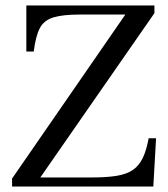

<svg xmlns="http://www.w3.org/2000/svg" viewBox="-20 -680 613 700"><path d="M24 0V-29L437 -627H272Q209 -627 174.5 -616.5Q140 -606 125 -577Q110 -548 103 -492H76V-660H543V-632L127 -33H314Q369 -33 405.5 -39Q442 -45 464.5 -60.5Q487 -76 500.5 -104Q514 -132 522 -176H549L539 0Z"/></svg>

Font: Frank Ruhl Libre
Style: Regular
Weight: 400
Designer: Yanek Iontef
Foundry: Fontef
Version: Version 6.004